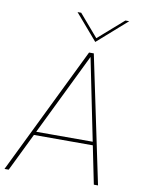

<svg xmlns="http://www.w3.org/2000/svg" viewBox="-97 -968 778 1035"><g transform="rotate(10 292.0 -450.5)"><path d="M1 0 341 -697H367L513 0H490L353 -675L24 0ZM118 -208 129 -227H450L454 -208ZM364 -759 242 -901H262L366 -780L504 -901H525Z"/></g></svg>

Font: Hanken Grotesk Thin
Style: Italic
Weight: 250
Italic angle: -8°
Designer: Alfredo Marco Pradil
Foundry: Hanken Design Co.
Version: Version 3.013